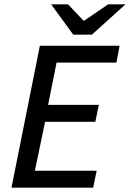

<svg xmlns="http://www.w3.org/2000/svg" viewBox="-20 -866 599 886"><path d="M33 0 164 -655H532L517 -577H241L202 -382H436L420 -304H188L141 -78H426L410 0ZM318 -706 216 -846H294L365 -771H369L479 -846H559L404 -706Z"/></svg>

Font: Source Sans 3 Medium
Style: Italic
Weight: 500
Italic angle: -11°
Designer: Paul D. Hunt
Foundry: Adobe
Version: Version 3.052;hotconv 1.1.0;makeotfexe 2.6.0